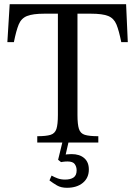

<svg xmlns="http://www.w3.org/2000/svg" viewBox="-20 -677 643 912"><path d="M447 0H157V-30Q199 -30 220 -36.5Q241 -43 248 -64.5Q255 -86 255 -131V-612H191Q136 -612 108.5 -601Q81 -590 69 -561Q57 -532 46 -477H15L26 -657H579L587 -477H556Q545 -532 533 -561Q521 -590 494 -601Q467 -612 411 -612H348V-131Q348 -86 355 -64.5Q362 -43 383 -36.5Q404 -30 447 -30ZM298 215Q270 215 251 204Q232 193 215 180L225 157Q239 165 254.5 170.5Q270 176 289 176Q315 176 329.5 166Q344 156 344 132Q344 115 335 102.5Q326 90 301 90Q289 90 279.5 91.5Q270 93 270 93L256 82L277 -4H306L292 57Q292 57 300 56Q308 55 320 55Q358 55 380 74Q402 93 402 128Q402 168 373.5 191.5Q345 215 298 215Z"/></svg>

Font: STIX Two Text
Style: Regular
Weight: 400
Designer: Ross Mills, John Hudson & Paul Hanslow, Tiro Typeworks Ltd; with prior portions MicroPress Inc., and Coen Hoffman.
Foundry: Tiro Typeworks Ltd
Version: Version 2.13 b171